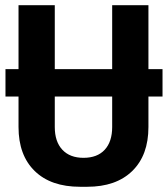

<svg xmlns="http://www.w3.org/2000/svg" viewBox="-20 -706 643 736"><path d="M1 -441H603V-336H1ZM287 10Q175 10 113 -50.5Q51 -111 51 -219V-686H190V-219Q190 -163 219 -132Q248 -101 300 -101Q353 -101 381.5 -132Q410 -163 410 -219V-686H549V-219Q549 -111 487 -50.5Q425 10 314 10Z"/></svg>

Font: Chivo Mono Medium SemiBold
Style: Regular
Weight: 600
Monospace: yes
Version: Version 1.008